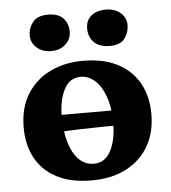

<svg xmlns="http://www.w3.org/2000/svg" viewBox="-50 -708 678 762"><g transform="rotate(-5 289.0 -326.5)"><path d="M285.2 9Q204 9 147.9 -19.6Q91.8 -48.2 62.9 -100.5Q34 -152.8 34 -223.6Q34 -301.2 67.8 -355.8Q101.6 -410.4 159.8 -438.7Q218 -467 290.6 -467Q374.2 -467 430.4 -437Q486.6 -407 515.1 -354.7Q543.6 -302.4 543.6 -233.8Q543.6 -158.8 511.8 -104.7Q480 -50.6 422.3 -20.8Q364.6 9 285.2 9ZM299.8 -56.4Q344.2 -56.4 366.9 -99.9Q389.6 -143.4 389.6 -209.2Q389.6 -273 373.8 -316.7Q358 -360.4 332.4 -382.5Q306.8 -404.6 277.6 -404.6Q232.2 -404.6 210.3 -361.5Q188.4 -318.4 188.4 -254.8Q188.4 -196.4 201.3 -151.8Q214.2 -107.2 239.1 -81.8Q264 -56.4 299.8 -56.4ZM136.6 -192.4Q136.6 -206.2 138.9 -225Q141.2 -243.8 146.8 -260.6H416.6Q416.6 -245.8 414.3 -230.6Q412 -215.4 406.4 -199.6Q383.8 -199.6 343.5 -199.3Q303.2 -199 250.3 -197.3Q197.4 -195.6 136.6 -192.4ZM403.4 -516.4Q361.8 -516.4 340.5 -537.8Q319.2 -559.2 319.2 -593.2Q319.2 -625.6 341.3 -643.6Q363.4 -661.6 399.2 -661.6Q434.4 -661.6 457.3 -642.2Q480.2 -622.8 480.2 -593.2Q480.2 -563.8 462.8 -540.1Q445.4 -516.4 403.4 -516.4ZM170.8 -516.4Q135 -516.4 112.4 -536.3Q89.8 -556.2 89.8 -584.8Q89.8 -614.6 108.2 -638.1Q126.6 -661.6 168.2 -661.6Q210.8 -661.6 230 -640.2Q249.2 -618.8 249.2 -586.8Q249.2 -557.2 226.9 -536.8Q204.6 -516.4 170.8 -516.4Z"/></g></svg>

Font: Vollkorn
Style: Regular
Weight: 400
Designer: Friedrich Althausen
Foundry: Friedrich Althausen
Version: Version 4.104